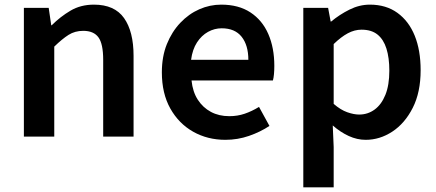

<svg xmlns="http://www.w3.org/2000/svg" viewBox="-20 -589 1882 828"><path d="M83 0V-555H190L201 -480H203Q240 -517 284 -543Q328 -569 385 -569Q474 -569 515 -511Q556 -453 556 -348V0H425V-331Q425 -400 404.5 -428Q384 -456 339 -456Q303 -456 275.5 -438.5Q248 -421 214 -388V0Z M952 14Q875 14 813 -21Q751 -56 714.5 -121Q678 -186 678 -277Q678 -345 699.5 -398.5Q721 -452 757.5 -490.5Q794 -529 839.5 -549Q885 -569 934 -569Q1009 -569 1060 -535.5Q1111 -502 1137 -442.5Q1163 -383 1163 -305Q1163 -286 1161.5 -269.5Q1160 -253 1157 -242H806Q811 -193 833 -159Q855 -125 889.5 -106.5Q924 -88 969 -88Q1004 -88 1035 -98.5Q1066 -109 1097 -128L1142 -46Q1103 -20 1054 -3Q1005 14 952 14ZM804 -331H1051Q1051 -394 1022 -430.5Q993 -467 936 -467Q905 -467 877 -451.5Q849 -436 829.5 -406Q810 -376 804 -331Z M1288 219V-555H1395L1406 -496H1408Q1444 -526 1487 -547.5Q1530 -569 1575 -569Q1645 -569 1694 -533.5Q1743 -498 1768.5 -435Q1794 -372 1794 -286Q1794 -191 1760 -124Q1726 -57 1672 -21.5Q1618 14 1557 14Q1520 14 1484 -2.5Q1448 -19 1415 -48L1419 45V219ZM1529 -95Q1566 -95 1595.5 -116.5Q1625 -138 1642 -180Q1659 -222 1659 -284Q1659 -340 1646.5 -379.5Q1634 -419 1608 -440Q1582 -461 1539 -461Q1509 -461 1480 -445.5Q1451 -430 1419 -399V-141Q1449 -115 1477.5 -105Q1506 -95 1529 -95Z"/></svg>

Font: Noto Sans KR Thin SemiBold
Style: Regular
Weight: 600
Version: Version 2.004-H2;hotconv 1.0.118;makeotfexe 2.5.65603